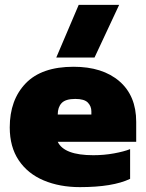

<svg xmlns="http://www.w3.org/2000/svg" viewBox="-20 -758 599 788"><path d="M211 -522 303 -738H469L368 -522ZM308 10Q225 10 159.5 -17.5Q94 -45 57 -100Q20 -155 20 -235Q20 -348 85.5 -416Q151 -484 282 -484Q401 -484 470 -424.5Q539 -365 539 -258V-176H217Q243 -121 363 -121Q407 -121 448 -128.5Q489 -136 514 -146V-24Q443 10 308 10ZM217 -288H355V-301Q355 -322 340.5 -337Q326 -352 289 -352Q249 -352 233 -335Q217 -318 217 -288Z"/></svg>

Font: Kanit ExtraBold
Style: Regular
Weight: 800
Designer: Katatrad Team
Foundry: CadsonDemak
Version: Version 2.000; ttfautohint (v1.8.3)